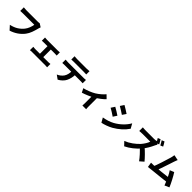

<svg xmlns="http://www.w3.org/2000/svg" viewBox="649 -3211 5643 5643"><g transform="rotate(45 3470.0 -390.0)"><path d="M872.2 -601 870.4 -593.4Q845 -491 810.6 -397.5Q776.2 -304 720 -229.8Q650 -136.8 548.1 -65.4Q446.2 6 316.4 47.8L201 -79Q340.4 -111 433.6 -170.2Q526.8 -229.4 593.2 -312.6Q639.4 -369.8 668.4 -443.9Q697.4 -518 708.6 -588H250Q190 -588 128 -583.6V-733.2Q155.4 -730.4 191 -727.6Q226.6 -724.8 250.2 -724.8H707Q758 -724.8 789 -732.8L893.6 -665.6Q885.2 -649 872.2 -601Z M1276.6 -540.4H1733.8Q1770.2 -540.4 1812.8 -545.8V-413.2Q1763.6 -417 1733.8 -417H1276.8Q1237.4 -417 1195.8 -413.2V-545.8Q1228.6 -540.4 1276.6 -540.4ZM1566.8 -473.4V-30H1427.4V-473.4ZM1228.4 -102.4H1780.6Q1811.2 -102.4 1858 -108.8V30Q1830.8 25.4 1780.6 25.4H1228.4Q1179.6 25.4 1144.6 30V-108.8Q1188 -102.4 1228.4 -102.4Z M2308.8 -763.8H2710Q2765.8 -763.8 2820.2 -771V-634.8Q2752.6 -638.6 2710 -638.6H2309Q2259.2 -638.6 2199.4 -634.8V-771Q2253.4 -763.8 2308.8 -763.8ZM2180.6 -508.4H2835.4Q2854.8 -508.4 2882.5 -510.2Q2910.2 -512 2929 -514.8V-377.2Q2889 -380 2835.4 -380H2180.6Q2133.6 -380 2083.2 -376.4V-514.8Q2137.2 -508.4 2180.6 -508.4ZM2534.8 -126Q2508.4 -72.2 2453.4 -18.9Q2398.4 34.4 2333.4 67.8L2209.2 -21.8Q2260.6 -41.4 2309.6 -80.5Q2358.6 -119.6 2389.2 -163.8Q2424.8 -217.2 2439.3 -284.7Q2453.8 -352.2 2454 -439.8L2601.6 -440.6Q2601.6 -344.6 2584.6 -268Q2567.6 -191.4 2534.8 -126Z M3402.2 -431.2Q3473 -474.6 3543.2 -535.1Q3613.4 -595.6 3653.4 -646.2L3758.4 -543.4Q3713.2 -494.2 3629.9 -430.5Q3546.6 -366.8 3465 -318.8Q3397 -278.6 3293.8 -234.3Q3190.6 -190 3106.8 -164.6L3044.2 -289Q3135.4 -308.8 3235.7 -350.1Q3336 -391.4 3402.2 -431.2ZM3541.8 89.8H3384.6Q3386.4 74.2 3388.2 41.2Q3390 8.2 3390 -21.8V-347.8L3534.6 -374.4V-21.8Q3534.6 66 3541.8 89.8Z M4479.6 -652.2 4400.6 -535.2Q4352.4 -568.4 4286 -610.4Q4219.6 -652.4 4173 -678.8L4249.8 -795.4Q4297.4 -769.6 4366.2 -726.1Q4435 -682.6 4479.6 -652.2ZM4400.2 -198Q4526.8 -268.8 4628.7 -367.4Q4730.6 -466 4791 -574.6L4872.4 -430.2Q4802.8 -326.2 4699.8 -233.9Q4596.8 -141.6 4472.6 -70.2Q4398.4 -28.4 4302.7 6.3Q4207 41 4138.6 53.2L4059 -86.4Q4151.8 -102.2 4237.2 -128.8Q4322.6 -155.4 4400.2 -198ZM4325.4 -425.2 4247.8 -306.2Q4196.4 -342 4130.8 -383.4Q4065.2 -424.8 4018.6 -449.8L4095.2 -566.8Q4144.2 -540.8 4213.4 -497.9Q4282.6 -455 4325.4 -425.2Z M5789.2 -697.8 5704.8 -661.8Q5688.4 -694 5666.9 -733.2Q5645.4 -772.4 5626.8 -800.6L5710.2 -834.8Q5729.4 -806.8 5753 -765.3Q5776.6 -723.8 5789.2 -697.8ZM5918.4 -733.8 5835 -697.8Q5818.4 -730.6 5796.3 -769.7Q5774.2 -808.8 5755 -835.6L5838.2 -869.8Q5856.8 -842.4 5880.6 -802Q5904.4 -761.6 5918.4 -733.8ZM5722.4 -588.6Q5686.6 -507.6 5633.7 -417.7Q5580.8 -327.8 5520.4 -257.6Q5433.6 -157 5324.1 -70.1Q5214.6 16.8 5101.6 70.2L4991.8 -44.2Q5105.8 -86.8 5215.8 -165.9Q5325.8 -245 5401.6 -329.2Q5450.8 -385.2 5491.3 -451.4Q5531.8 -517.6 5548.4 -568.8H5217Q5176.2 -568.8 5118.4 -563.4L5096 -561.6V-712.4Q5117.8 -709.8 5153.9 -707.4Q5190 -705 5217 -705H5564.4Q5597 -705 5626.7 -708.9Q5656.4 -712.8 5672.8 -718.2L5759.2 -654Q5751 -642.4 5740.3 -623.2Q5729.6 -604 5722.4 -588.6ZM5844.2 -33 5723.2 72.4Q5668.4 -4.8 5591.8 -88.5Q5515.2 -172.2 5433.4 -247L5533.4 -345.2Q5605.8 -287.6 5698.3 -193.4Q5790.8 -99.2 5844.2 -33Z M6486.2 -723.2Q6471 -683.6 6456 -641.2Q6435.2 -579.4 6414.2 -512.8Q6305 -183 6274 -107.2L6117.2 -102Q6155 -190.2 6215.9 -376.9Q6276.8 -563.6 6307.4 -671.6Q6323.6 -730 6331.8 -789.8L6499.8 -755.6ZM6896 -17.2 6753 46.6Q6711 -65.8 6652.4 -189.8Q6593.8 -313.8 6545 -380L6677.2 -434.6Q6729.4 -355.4 6794.6 -230.1Q6859.8 -104.8 6896 -17.2ZM6713.8 -210.4 6744.8 -74Q6655.8 -62.4 6501.4 -45.8Q6347 -29.2 6213 -15.8L6120.2 -5.8Q6075.6 0.2 6024.6 6.6L6000 -148.4Q6075.8 -148.2 6112.2 -149.6Q6207.2 -153.2 6398.1 -173.1Q6589 -193 6713.8 -210.4Z"/></g></svg>

Font: 寒蝉端黑体 Light
Style: Regular
Weight: 300
Designer: ChillDuanSans {Warren2060}; 
Source Han Sans {Ryoko NISHIZUKA 西塚涼子 (kana, bopomofo & ideographs); Paul D. Hunt (Latin, G
Foundry: ChillType&Adobe
Version: Version 1.300;Glyphs 3.3 (3306)